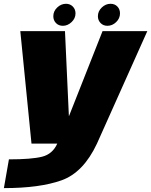

<svg xmlns="http://www.w3.org/2000/svg" viewBox="-44 -757 796 1012"><path d="M122 0H467L732.5 -593H496.5L320 -146H319L298.5 -593H63ZM-23.5 234.5Q165 234.5 280.2 193.5Q395.5 152.5 467 0L258 -0.5Q233.5 55 177.8 69Q122 83 3 83ZM287.5 -621Q312.5 -621 333.2 -640.5Q354 -660 354 -686.5Q354 -708 339.8 -722.5Q325.5 -737 304 -737Q278 -737 257.5 -717.5Q237 -698 237 -671.5Q237 -650 251 -635.5Q265 -621 287.5 -621ZM522 -621Q548 -621 568.2 -640.5Q588.5 -660 588.5 -686.5Q588.5 -708 574.8 -722.5Q561 -737 538.5 -737Q513 -737 492.5 -717.5Q472 -698 472 -671.5Q472 -650 486.2 -635.5Q500.5 -621 522 -621Z"/></svg>

Font: Anybody Black
Style: Italic
Weight: 900
Italic angle: -10°
Designer: Tyler Finck
Foundry: Etcetera Type Company
Version: Version 1.113;gftools[0.9.25]